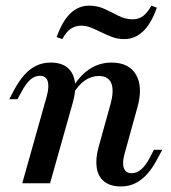

<svg xmlns="http://www.w3.org/2000/svg" viewBox="-20 -649 607 680"><path d="M408.1 11.3Q371 11.3 349.2 -6Q327.4 -23.4 322.6 -54.8Q317.7 -86.3 329 -127.4L371 -279Q384.7 -328.2 374.2 -354Q363.7 -379.8 329.8 -379.8Q303.2 -379.8 280.2 -363.7Q257.3 -347.6 237.9 -315.3L233.1 -332.3Q260.5 -379.8 296 -403.6Q331.5 -427.4 375 -427.4Q437.1 -427.4 462.1 -383.9Q487.1 -340.3 466.1 -266.9L421.8 -106.5Q412.1 -73.4 418.5 -54.4Q425 -35.5 446 -35.5Q464.5 -35.5 480.2 -49.2Q496 -62.9 510.5 -90.3L525 -118.5H554.8L536.3 -84.7Q521 -54.8 502 -33.5Q483.1 -12.1 460.1 -0.4Q437.1 11.3 408.1 11.3ZM58.9 0 146 -309.7Q154.8 -342.7 148.8 -361.7Q142.7 -380.6 121 -380.6Q103.2 -380.6 87.5 -366.9Q71.8 -353.2 57.3 -325.8L41.9 -297.6H12.9L30.6 -331.5Q46.8 -361.3 65.3 -382.7Q83.9 -404 107.3 -415.7Q130.6 -427.4 158.9 -427.4Q196.8 -427.4 218.1 -410.1Q239.5 -392.7 244.8 -361.3Q250 -329.8 238.7 -288.7L157.3 0ZM200.8 -510.5 180.6 -517.7Q201.6 -575.8 230.2 -602.4Q258.9 -629 295.2 -629Q325.8 -629 351.2 -616.9Q376.6 -604.8 400.4 -592.7Q424.2 -580.6 450 -580.6Q471 -580.6 486.7 -592.3Q502.4 -604 516.1 -629L535.5 -621.8Q515.3 -564.5 486.3 -537.5Q457.3 -510.5 420.2 -510.5Q397.6 -510.5 377.8 -517.7Q358.1 -525 339.5 -534.3Q321 -543.5 303.2 -550.8Q285.5 -558.1 266.9 -558.1Q246.8 -558.1 230.2 -546.8Q213.7 -535.5 200.8 -510.5Z"/></svg>

Font: Playfair 5pt SemiExpanded Light SemiBold
Style: Italic
Weight: 600
Italic angle: -15.6°
Version: Version 2.001;gftools[0.9.30]